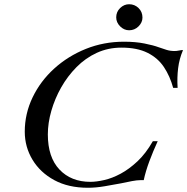

<svg xmlns="http://www.w3.org/2000/svg" viewBox="-20 -879 884 907"><path d="M395 8Q303 8 236.5 -28Q170 -64 133.5 -124.5Q97 -185 97 -257Q97 -342 134 -419Q171 -496 236 -555Q301 -614 385.5 -648Q470 -682 566 -682Q620 -682 662.5 -673.5Q705 -665 729 -656Q749 -649 766.5 -643.5Q784 -638 804 -638Q815 -638 823.5 -640Q832 -642 842 -643L844 -641Q827 -601 821.5 -557Q816 -513 819 -464H798Q783 -519 754.5 -562Q726 -605 677 -629.5Q628 -654 554 -654Q491 -654 437.5 -629.5Q384 -605 341.5 -562Q299 -519 269 -466Q239 -413 222.5 -355.5Q206 -298 206 -244Q206 -136 261 -78Q316 -20 407 -20Q435 -20 472.5 -28.5Q510 -37 550 -58.5Q590 -80 629.5 -117Q669 -154 702 -212H725Q703 -164 685.5 -117Q668 -70 659 -28Q658 -28 654.5 -28Q651 -28 644 -28Q627 -28 603.5 -23.5Q580 -19 552 -13Q515 -6 473.5 1Q432 8 395 8ZM590 -736Q566 -736 547.5 -754.5Q529 -773 529 -797Q529 -823 547.5 -841Q566 -859 590 -859Q616 -859 634.5 -841Q653 -823 653 -796Q653 -773 634.5 -754.5Q616 -736 590 -736Z"/></svg>

Font: Ibarra Real Nova Medium
Style: Italic
Weight: 500
Italic angle: -22°
Designer: Jose Maria Ribagorda & Octavio Pardo
Foundry: Octavio Pardo
Version: Version 2.000